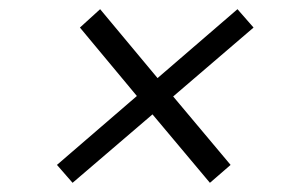

<svg xmlns="http://www.w3.org/2000/svg" viewBox="-20 -507 660 418"><path d="M138 -109 104 -148 278 -298 154 -447 198 -487 323 -337 497 -487 532 -447 357 -297 482 -148 437 -109 312 -258Z"/></svg>

Font: Figtree Light
Style: Italic
Weight: 300
Italic angle: -9.5°
Foundry: Erik Kennedy
Version: Version 2.001; ttfautohint (v1.8.4.7-5d5b);gftools[0.9.27]